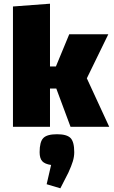

<svg xmlns="http://www.w3.org/2000/svg" viewBox="-20 -685 615 1037"><path d="M250 -207V0H50V-650L250 -665V-326H282L354 -500H565L449 -262L570 0H361L284 -207ZM232 310 256 206Q222 201 208 185.5Q194 170 194 137Q194 81 214 60.5Q234 40 288 40Q341 40 361 60.5Q381 81 381 137Q381 161 373.5 186Q366 211 349 248L306 332Z"/></svg>

Font: Changa ExtraBold
Style: Regular
Weight: 800
Designer: Eduardo Rodriguez Tunni
Foundry: Eduardo Rodriguez Tunni
Version: Version 2.002; ttfautohint (v1.5) -l 8 -r 50 -G 220 -x 14 -H